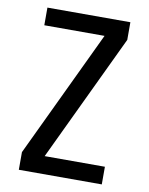

<svg xmlns="http://www.w3.org/2000/svg" viewBox="-83 -796 666 857"><g transform="rotate(10 250.0 -367.5)"><path d="M62 0V-80L335 -655H62V-735H438V-655L165 -80H438V0Z"/></g></svg>

Font: Iosevka Fixed Medium
Style: Regular
Weight: 500
Monospace: yes
Designer: Belleve Invis
Foundry: Belleve Invis
Version: Version 32.3.0